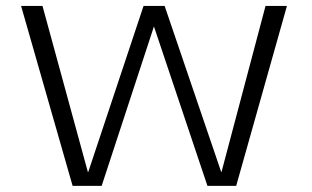

<svg xmlns="http://www.w3.org/2000/svg" viewBox="-20 -608 1020 628"><path d="M217.5 0H312.5L483.5 -521.5L658.5 0H752.5L918.5 -588.5H848.5L704.5 -45.5H703.5L518.5 -588.5H449.5L268.5 -45H267.5L119 -588.5H49Z"/></svg>

Font: Anybody Expanded Light
Style: Regular
Weight: 300
Width: 7
Version: Version 1.113;gftools[0.9.25]